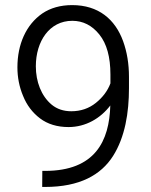

<svg xmlns="http://www.w3.org/2000/svg" viewBox="-20 -741 599 764"><path d="M147.9 2.9H159.2C297.4 2.9 381.8 -44.9 429.7 -120.1C477.5 -195.3 493.2 -292.5 493.2 -390.6V-435.1C493.2 -486.8 485.4 -534.2 469.7 -577.6C438 -664.1 372.1 -720.7 267.1 -720.7C220.7 -720.7 181.2 -709.5 148.4 -687.5C83.5 -642.6 49.3 -564.5 49.3 -473.1C49.3 -433.6 56.6 -395.5 71.8 -359.4C86.4 -322.8 108.9 -293 139.2 -270C169.4 -247.1 207.5 -235.4 252.9 -235.4C321.3 -235.4 380.4 -270.5 418.9 -321.3C415 -179.7 358.4 -61 159.2 -61H148.4ZM122.6 -477.1C122.6 -576.7 176.8 -658.2 267.6 -658.2C310.1 -658.2 346.2 -640.1 375.5 -603.5C404.8 -566.9 419.4 -514.2 419.4 -444.3V-409.2C408.2 -379.4 388.7 -353.5 361.3 -331.5C334 -309.6 301.3 -298.3 263.7 -298.3C232.9 -298.3 207 -307.1 186 -324.2C144 -358.9 122.6 -416.5 122.6 -477.1Z"/></svg>

Font: Vazirmatn Light
Style: Regular
Weight: 300
Designer: Saber Rastikerdar
Foundry: Saber Rastikerdar
Version: Version 33.003